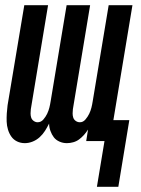

<svg xmlns="http://www.w3.org/2000/svg" viewBox="-20 -540 540 735"><path d="M351 175 380 0H310L317 -44Q310 -33 301.5 -23.5Q293 -14 283 -6.5Q273 1 260.5 4.5Q248 8 236 8Q221 8 207.5 2Q194 -4 186 -14.5Q178 -25 173 -39Q168 -53 168 -67Q161 -53 152.5 -39.5Q144 -26 132 -15Q120 -4 105 2Q90 8 75 8Q59 8 45.5 1.5Q32 -5 23.5 -17Q15 -29 10.5 -44Q6 -59 5.5 -74.5Q5 -90 6 -106Q7 -122 9 -137L73 -520H164L98 -122Q97 -114 97 -105.5Q97 -97 99.5 -89.5Q102 -82 109 -77Q116 -72 124 -72Q137 -72 146 -82.5Q155 -93 160.5 -104.5Q166 -116 169 -128Q172 -140 174 -153L235 -520H325L259 -122Q258 -114 258 -105.5Q258 -97 260.5 -89.5Q263 -82 270 -77Q277 -72 286 -72Q298 -72 307 -82.5Q316 -93 321.5 -104.5Q327 -116 330 -128Q333 -140 335 -153L396 -520H487L414 -80H475L433 175Z"/></svg>

Font: Iosevka Curly Medium
Style: Italic
Weight: 500
Italic angle: -9°
Monospace: yes
Designer: Belleve Invis
Foundry: Belleve Invis
Version: Version 22.1.2; ttfautohint (v1.8.4)